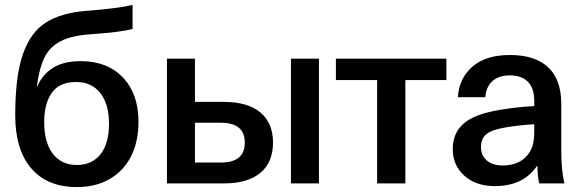

<svg xmlns="http://www.w3.org/2000/svg" viewBox="-20 -747 2373 782"><path d="M357 -608Q274 -603 228.5 -580Q183 -557 161.5 -513.5Q140 -470 130 -395H132Q152 -443 195.5 -470.5Q239 -498 309 -498Q417 -498 480.5 -431.5Q544 -365 544 -251Q544 -170 513.5 -110Q483 -50 426 -17.5Q369 15 293 15Q173 15 107.5 -61Q42 -137 42 -278Q42 -436 73 -525.5Q104 -615 166.5 -655Q229 -695 334 -703Q464 -713 520 -727V-629Q471 -616 357 -608ZM160 -250Q160 -167 195 -121Q230 -75 293 -75Q355 -75 389.5 -119Q424 -163 424 -243Q424 -323 388.5 -368Q353 -413 290 -413Q222 -413 191 -369Q160 -325 160 -250Z M892 -332Q989 -332 1040.5 -289Q1092 -246 1092 -166Q1092 -86 1040.5 -43Q989 0 892 0H660V-508H774V-332ZM774 -85H880Q977 -85 977 -166Q977 -247 880 -247H774ZM1165 0V-508H1279V0Z M1631 -421V0H1516V-421H1348V-508H1798V-421Z M2266 -324V-134Q2266 -52 2279 0H2176Q2169 -31 2169 -71H2167Q2111 11 1996 11Q1918 11 1871 -31.5Q1824 -74 1824 -140Q1824 -205 1868.5 -244Q1913 -283 2019 -300Q2083 -311 2156 -315V-335Q2156 -389 2129.5 -414.5Q2103 -440 2057 -440Q2011 -440 1985 -416Q1959 -392 1957 -351H1845Q1849 -427 1903.5 -475Q1958 -523 2057 -523Q2159 -523 2212.5 -473Q2266 -423 2266 -324ZM2039 -228Q1984 -219 1961.5 -201Q1939 -183 1939 -148Q1939 -114 1962.5 -93.5Q1986 -73 2029 -73Q2056 -73 2080 -81.5Q2104 -90 2121 -107Q2141 -128 2148.5 -151.5Q2156 -175 2156 -216V-241Q2091 -237 2039 -228Z"/></svg>

Font: CST
Style: Medium
Weight: 500
Version: Version 1.00